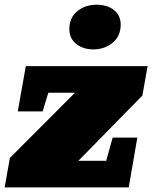

<svg xmlns="http://www.w3.org/2000/svg" viewBox="-25 -809 657 829"><path d="M-4.9 0 17.6 -127 298.8 -408.7H183.6L159.2 -328.1H51.8L86.4 -523.4H612.3L589.8 -396.5L313.5 -114.7H433.6L461.4 -214.8H567.9L530.8 0ZM377.4 -595.7Q334.5 -595.7 304.4 -619.1Q274.4 -642.6 274.4 -683.6Q274.4 -731.9 308.3 -760.3Q342.3 -788.6 392.6 -788.6Q438.5 -788.6 467.3 -765.4Q496.1 -742.2 496.1 -702.6Q496.1 -652.8 461.2 -624.3Q426.3 -595.7 377.4 -595.7Z"/></svg>

Font: Bevan
Style: Italic
Weight: 400
Italic angle: -10°
Designer: Vernon Adams
Foundry: Vernon Adams
Version: Version 2.100; ttfautohint (v1.8.3)